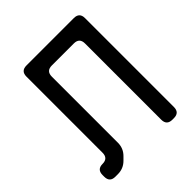

<svg xmlns="http://www.w3.org/2000/svg" viewBox="-197 -837 974 974"><g transform="rotate(-45 290.0 -350.0)"><path d="M30 -31Q30 9 70 9H88Q128 9 156 -19L173 -36Q201 -64 201 -104V-578Q201 -618 241 -618H399Q439 -618 439 -578V-31Q439 9 479 9H490Q530 9 530 -31V-669Q530 -709 490 -709H150Q110 -709 110 -669V-123Q110 -83 70 -83Q30 -83 30 -43Z"/></g></svg>

Font: WDXL Lubrifont SC
Style: Regular
Weight: 400
Designer: [WDXL Lubrifont] Copyright 2020-2022 (c) NightFurySL2001, Skr-ZERO; [ZCOOL QingKe HuangYou] Copyright 2018-2022 (c) The 
Version: Version 2.001;hotconv 1.1.1;makeotfexe 2.6.0